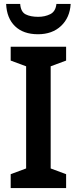

<svg xmlns="http://www.w3.org/2000/svg" viewBox="-20 -950 388 970"><path d="M314 0H34V-70L112 -99V-615L34 -644V-714H314V-644L236 -615V-99L314 -70ZM337 -930Q333 -861 288.5 -819Q244 -777 172 -777Q98 -777 56 -817.5Q14 -858 11 -930H82Q85 -890 109.5 -877.5Q134 -865 173 -865Q207 -865 234 -878.5Q261 -892 265 -930Z"/></svg>

Font: Noto Sans SemiCondensed SemiBold
Style: Regular
Weight: 600
Width: 4
Designer: Monotype Design Team
Foundry: Monotype Imaging Inc.
Version: Version 2.013; ttfautohint (v1.8.4.7-5d5b)